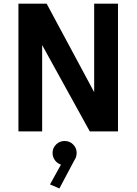

<svg xmlns="http://www.w3.org/2000/svg" viewBox="-20 -720 750 1052"><path d="M496 -700H626.5V0H472L211 -473V0H81V-700H235.5L496 -215ZM400 117.5Q400 140.5 387.5 158L305.5 312.5L254 290.5L314 182Q294 175.5 281 158Q268 140.5 268 117.5Q268 91 287.2 71.8Q306.5 52.5 334 52.5Q362 52.5 381 71.8Q400 91 400 117.5Z"/></svg>

Font: League Mono SemiBold
Style: Regular
Weight: 600
Width: 6
Designer: Tyler Finck
Foundry: The League of Moveable Type / Tyler Finck
Version: Version 2.300;RELEASE